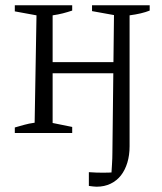

<svg xmlns="http://www.w3.org/2000/svg" viewBox="-20 -503 612 726"><path d="M345 203Q339 203 331.5 202Q324 201 316 200V148Q330 149 343 149.5Q356 150 370 150Q381 150 393.5 149.5Q406 149 421 148L401 159Q402 141 403.5 118Q405 95 405 75L411 -446L328 -461V-483H546V-463Q531 -457 512 -452.5Q493 -448 470 -445V50Q470 84 461.5 112Q453 140 437.5 160Q422 180 398.5 191.5Q375 203 345 203ZM36 0V-21Q54 -26 71.5 -31Q89 -36 111 -39L118 -445L36 -460V-483H253V-463Q235 -457 217.5 -452.5Q200 -448 179 -445V-38L253 -23V0ZM150 -226V-268H440V-226Z"/></svg>

Font: Piazzolla 24pt Light
Style: Regular
Weight: 300
Designer: Juan Pablo del Peral
Foundry: Huerta Tipografica
Version: Version 2.005